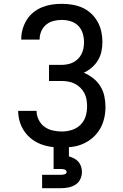

<svg xmlns="http://www.w3.org/2000/svg" viewBox="-20 -763 640 1003"><path d="M302 8Q275 8 247 4Q219 0 193 -10Q167 -20 144.5 -37.5Q122 -55 106.5 -78Q91 -101 83 -128Q75 -155 75 -183Q75 -184 75 -184Q75 -184 75 -184H171Q171 -184 171 -184Q171 -184 171 -184Q171 -160 182 -137.5Q193 -115 212 -101Q231 -87 255 -81.5Q279 -76 302 -76Q329 -76 355 -84Q381 -92 400 -110.5Q419 -129 427 -154.5Q435 -180 435 -207Q435 -225 432 -243Q429 -261 420.5 -277Q412 -293 399 -305.5Q386 -318 370 -326Q354 -334 336 -337Q318 -340 300 -340H236V-424H300Q316 -424 332 -427Q348 -430 362 -437Q376 -444 387.5 -455.5Q399 -467 406 -481Q413 -495 416 -511Q419 -527 419 -543Q419 -566 412 -589Q405 -612 388.5 -628.5Q372 -645 349 -652Q326 -659 303 -659Q281 -659 259.5 -653.5Q238 -648 221.5 -634.5Q205 -621 196 -600.5Q187 -580 187 -558Q187 -557 187 -556.5Q187 -556 187 -556H91Q91 -557 91 -557.5Q91 -558 91 -559Q91 -586 98.5 -611.5Q106 -637 120 -659.5Q134 -682 154.5 -698.5Q175 -715 199.5 -725Q224 -735 250 -739Q276 -743 303 -743Q330 -743 357.5 -738.5Q385 -734 410 -723Q435 -712 455.5 -693Q476 -674 489.5 -650Q503 -626 509 -599Q515 -572 515 -545Q515 -520 510 -495Q505 -470 492 -448.5Q479 -427 460 -410.5Q441 -394 418 -383Q444 -372 466.5 -354.5Q489 -337 504 -313Q519 -289 525 -261Q531 -233 531 -205Q531 -175 524.5 -146Q518 -117 503.5 -91.5Q489 -66 467 -46Q445 -26 418 -13.5Q391 -1 361.5 3.5Q332 8 302 8ZM200 220V150H300Q304 150 308.5 149.5Q313 149 317.5 147.5Q322 146 325 143Q328 140 328 135Q328 131 325 127.5Q322 124 317.5 122.5Q313 121 308.5 120.5Q304 120 300 120H260V0H340V54Q354 58 367 64.5Q380 71 389.5 82Q399 93 403.5 107Q408 121 408 135Q408 155 399.5 173Q391 191 374.5 201.5Q358 212 338.5 216Q319 220 300 220Z"/></svg>

Font: Iosevka Curly Medium Extended
Style: Regular
Weight: 500
Width: 7
Monospace: yes
Designer: Belleve Invis
Foundry: Belleve Invis
Version: Version 11.1.0; ttfautohint (v1.8.3)